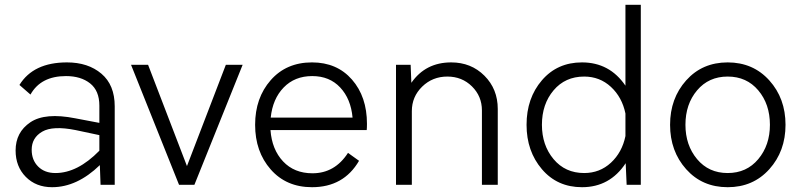

<svg xmlns="http://www.w3.org/2000/svg" viewBox="-20 -770 3335 800"><path d="M259 -510Q347 -510 402.5 -463Q458 -416 458 -327V0H399L396 -82Q301 10 197 10Q130 10 87.5 -33Q45 -76 45 -143Q45 -219 106.5 -260.5Q168 -302 294 -277L394 -258V-330Q394 -392 355.5 -422.5Q317 -453 255 -453Q150 -453 107 -376L61 -416Q119 -510 259 -510ZM211 -49Q303 -49 394 -142V-207L295 -228Q200 -247 156 -221.5Q112 -196 112 -146Q112 -103 139 -76Q166 -49 211 -49Z M921 -500H991L790 0H726L526 -500H597L759 -78Z M1509 -254Q1509 -237 1508 -228H1107Q1113 -147 1159.5 -97.5Q1206 -48 1282 -48Q1375 -48 1430 -133L1476 -100Q1412 10 1280 10Q1173 10 1108 -64Q1043 -138 1043 -250Q1043 -362 1108 -436Q1173 -510 1280 -510Q1384 -510 1446.5 -438.5Q1509 -367 1509 -254ZM1281 -453Q1208 -453 1162 -405.5Q1116 -358 1108 -280H1449Q1442 -358 1397.5 -405.5Q1353 -453 1281 -453Z M1860 -510Q1943 -510 1998.5 -454.5Q2054 -399 2054 -316V0H1988V-310Q1988 -369 1946.5 -410Q1905 -451 1844 -451Q1782 -451 1739 -409Q1696 -367 1696 -307V0H1630V-500H1691L1694 -425Q1753 -510 1860 -510Z M2586 -750H2650V0H2591L2587 -90Q2521 10 2405 10Q2302 10 2238 -65Q2174 -140 2174 -250Q2174 -361 2238 -435.5Q2302 -510 2405 -510Q2520 -510 2586 -413ZM2414 -49Q2479 -49 2525.5 -92Q2572 -135 2586 -203V-297Q2572 -365 2525.5 -408Q2479 -451 2414 -451Q2335 -451 2286.5 -393.5Q2238 -336 2238 -250Q2238 -165 2286.5 -107Q2335 -49 2414 -49Z M3185.5 -65Q3118 10 3012 10Q2906 10 2839 -65Q2772 -140 2772 -250Q2772 -360 2839 -435Q2906 -510 3012 -510Q3118 -510 3185.5 -435Q3253 -360 3253 -250Q3253 -140 3185.5 -65ZM3188 -250Q3188 -336 3139.5 -393.5Q3091 -451 3012 -451Q2933 -451 2884.5 -393.5Q2836 -336 2836 -250Q2836 -165 2884.5 -107Q2933 -49 3012 -49Q3091 -49 3139.5 -107Q3188 -165 3188 -250Z"/></svg>

Font: Orkney Light
Style: Regular
Weight: 300
Designer: Samuel Oakes and Alfredo Marco Pradil
Foundry: Alfredo Marco Pradil
Version: 1.0; ttfautohint (v1.5)